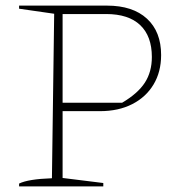

<svg xmlns="http://www.w3.org/2000/svg" viewBox="-20 -664 651 684"><path d="M361 -644Q453 -644 503.5 -597.5Q554 -551 554 -468Q554 -408 527 -363Q500 -318 451 -293Q402 -268 336 -268H203V-30L348 -12V0H48V-10Q80 -26 165 -29L173 -615L48 -633V-644ZM358 -614H203V-298H415Q471 -331 496 -369.5Q521 -408 521 -461Q521 -535 479.5 -574.5Q438 -614 358 -614Z"/></svg>

Font: Piazzolla SC Thin
Style: Regular
Weight: 100
Designer: Juan Pablo del Peral
Foundry: Huerta Tipografica
Version: Version 1.330